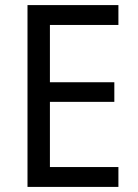

<svg xmlns="http://www.w3.org/2000/svg" viewBox="-20 -734 540 754"><path d="M445 0V-78H176V-334H429V-411H176V-636H445V-714H88V0Z"/></svg>

Font: Noto Sans Devanagari SemiCondensed
Style: Regular
Weight: 400
Width: 4
Designer: Jelle Bosma - Monotype Design Team
Foundry: Monotype Imaging Inc.
Version: Version 2.004